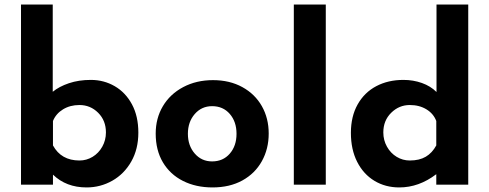

<svg xmlns="http://www.w3.org/2000/svg" viewBox="-20 -809 2143 841"><path d="M586 -228Q586 -156 555 -101.5Q524 -47 472 -17.5Q420 12 359 12Q270 12 212 -44V0H72V-789H211V-407Q239 -430 282 -444.5Q325 -459 378 -459Q435 -459 482.5 -431.5Q530 -404 558 -352Q586 -300 586 -228ZM444 -229Q444 -281 410 -315Q376 -349 328 -349Q287 -349 256 -330Q225 -311 212 -279V-172Q248 -106 328 -106Q359 -106 385.5 -122Q412 -138 428 -166.5Q444 -195 444 -229Z M913 -458Q986 -458 1041.5 -427.5Q1097 -397 1127 -344Q1157 -291 1157 -224Q1157 -157 1127 -103Q1097 -49 1041.5 -18.5Q986 12 911 12Q838 12 781.5 -16.5Q725 -45 693.5 -98Q662 -151 662 -224Q662 -291 693.5 -344Q725 -397 782.5 -427.5Q840 -458 913 -458ZM909 -102Q957 -102 986.5 -136Q1016 -170 1016 -223Q1016 -276 986.5 -310Q957 -344 909 -344Q863 -344 833 -309.5Q803 -275 803 -223Q803 -171 833 -136.5Q863 -102 909 -102Z M1407 -789V0H1267V-789Z M2031 -789V0H1891V-46Q1815 12 1729 12Q1668 12 1620 -17Q1572 -46 1544.5 -100Q1517 -154 1517 -227Q1517 -299 1546.5 -351.5Q1576 -404 1628 -431.5Q1680 -459 1747 -459Q1790 -459 1828 -445.5Q1866 -432 1892 -406V-789ZM1891 -172V-279Q1879 -311 1848 -330Q1817 -349 1775 -349Q1728 -349 1693.5 -315Q1659 -281 1659 -229Q1659 -195 1675 -166.5Q1691 -138 1717.5 -122Q1744 -106 1775 -106Q1817 -106 1845 -122.5Q1873 -139 1891 -172Z"/></svg>

Font: Josefin Sans
Style: Bold
Weight: 700
Designer: Santiago Orozco
Foundry: Typemade
Version: Version 2.000